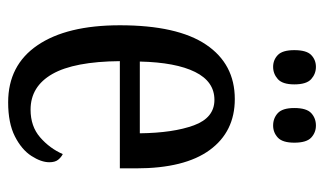

<svg xmlns="http://www.w3.org/2000/svg" viewBox="-182 -603 795 471"><g transform="rotate(90 215.5 -367.5)"><path d="M231 10Q140 10 91 -62Q42 -134 42 -264Q42 -405 89.5 -475.5Q137 -546 223 -546Q303 -546 348 -484.5Q393 -423 393 -304V-264H130Q131 -152 161.5 -98.5Q192 -45 249 -45Q290 -45 317 -68.5Q344 -92 358 -124Q366 -120 372 -112.5Q378 -105 378 -91Q378 -71 362.5 -47Q347 -23 314.5 -6.5Q282 10 231 10ZM307 -313Q306 -395 287.5 -445.5Q269 -496 225 -496Q180 -496 156.5 -448.5Q133 -401 131 -313ZM288 -640Q270 -640 257.5 -651.5Q245 -663 245 -692Q245 -722 257.5 -733.5Q270 -745 288 -745Q305 -745 317.5 -733.5Q330 -722 330 -692Q330 -663 317.5 -651.5Q305 -640 288 -640ZM144 -640Q127 -640 115 -651.5Q103 -663 103 -692Q103 -722 115 -733.5Q127 -745 144 -745Q161 -745 174 -733.5Q187 -722 187 -692Q187 -663 174 -651.5Q161 -640 144 -640Z"/></g></svg>

Font: Noto Serif Khmer ExtraCondensed
Style: Regular
Weight: 400
Width: 2
Designer: Danh Hong and the Monotype Design Team
Foundry: Monotype Imaging Inc.
Version: Version 2.004; ttfautohint (v1.8.4.7-5d5b)